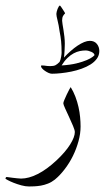

<svg xmlns="http://www.w3.org/2000/svg" viewBox="-73 -486 383 701"><path d="M221.2 -23.9Q221.2 2 213.6 29.5Q206.1 57.1 193.4 83Q180.7 108.9 163.3 131.6Q146 154.3 127 169.9Q115.2 179.2 102.1 184.3Q88.9 189.5 76.2 191.7Q63.5 193.8 52.2 194.3Q41 194.8 33.2 194.8Q20 194.8 4.9 190.7Q-10.3 186.5 -23.2 181.4Q-36.1 176.3 -44.7 171.6Q-53.2 167 -53.2 166Q-53.2 164.6 -51.8 162.4Q-50.3 160.2 -48.8 160.2Q-48.3 160.2 -41.7 161.1Q-35.2 162.1 -26.9 163.1Q-18.6 164.1 -10 165Q-1.5 166 3.9 166Q31.7 166 64.7 149.4Q97.7 132.8 133.8 99.1Q166 68.8 183.1 41.5Q200.2 14.2 200.2 -3.9Q200.2 -10.7 193.6 -26.4Q187 -42 179.2 -58.8Q171.4 -75.7 164.8 -90.1Q158.2 -104.5 158.2 -108.9Q158.2 -112.3 162.1 -121.6Q166 -130.9 170.7 -140.9Q175.3 -150.9 179.7 -158.9Q184.1 -167 185.1 -168Q195.3 -151.4 202.4 -132.6Q209.5 -113.8 213.6 -95.2Q217.8 -76.7 219.5 -58.3Q221.2 -40 221.2 -23.9ZM289.6 -299.8Q289.6 -284.2 280.8 -272Q272 -259.8 257.6 -250.7Q243.2 -241.7 224.9 -235.1Q206.5 -228.5 187.3 -224.6Q168 -220.7 149.7 -218.8Q131.3 -216.8 116.7 -216.8Q111.3 -216.8 104.5 -219.7Q97.7 -222.7 91.3 -227.1Q85 -231.4 80.8 -236.1Q76.7 -240.7 76.7 -244.6Q76.7 -247.1 78.6 -247.1Q85 -247.1 88.4 -246.6Q91.8 -246.1 94.2 -245.8Q96.7 -245.6 100.1 -245.1Q103.5 -244.6 109.9 -244.6Q122.6 -244.6 129.2 -247.8Q135.7 -251 144.5 -259.8Q148.4 -267.6 150.1 -278.1Q151.9 -288.6 151.9 -293.9Q151.9 -307.1 151.4 -316.9Q150.9 -326.7 150.1 -335.4Q149.4 -344.2 147.9 -352.8Q146.5 -361.3 144.5 -372.1Q141.6 -394 137.2 -411.1Q132.8 -428.2 132.8 -435.1Q132.8 -438 134 -443.1Q135.3 -448.2 137.2 -453.4Q139.2 -458.5 141.6 -462.2Q144 -465.8 146 -465.8Q146.5 -465.8 149.7 -461.4Q152.8 -457 156.2 -451.7Q159.7 -446.3 162.4 -441.9Q165 -437.5 164.6 -437Q160.6 -433.6 157.2 -427.7Q153.8 -421.9 153.8 -410.6Q153.8 -406.7 155.3 -397.7Q156.7 -388.7 158.7 -377Q160.6 -365.2 162.1 -352.1Q163.6 -338.9 163.6 -326.7Q163.6 -322.8 163.3 -316.4Q163.1 -310.1 162.8 -303Q162.6 -295.9 161.9 -288.8Q161.1 -281.7 160.6 -275.9Q172.4 -288.6 185.1 -299.8Q197.8 -311 210.2 -319.3Q222.7 -327.6 234.1 -332.3Q245.6 -336.9 254.9 -336.9Q271.5 -336.9 280.5 -325.9Q289.6 -314.9 289.6 -299.8ZM272 -284.7Q272 -288.1 268.8 -291.3Q265.6 -294.4 260.7 -296.6Q255.9 -298.8 250.2 -300.3Q244.6 -301.8 239.7 -301.8Q229.5 -301.8 218.5 -299.6Q207.5 -297.4 196 -291.3Q184.6 -285.2 173.3 -274.4Q162.1 -263.7 151.9 -247.1Q183.6 -249 206.3 -254.6Q229 -260.3 243.7 -266.6Q258.3 -272.9 265.1 -278.3Q272 -283.7 272 -284.7Z"/></svg>

Font: Scheherazade Urdu
Style: Regular
Weight: 400
Designer: SIL International
Foundry: SIL International
Version: Version 1.005 (build 117/117)